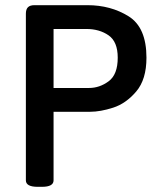

<svg xmlns="http://www.w3.org/2000/svg" viewBox="-20 -720 610 742"><path d="M80 -23V-667Q80 -684 88 -692Q96 -700 113 -700H318Q408 -700 477 -657Q546 -614 546 -497Q546 -413 506.5 -366.5Q467 -320 417.5 -304Q368 -288 328 -288H187V-23Q187 2 142 2H126Q80 2 80 -23ZM324 -380Q365 -380 400 -406Q435 -432 435 -497Q435 -559 399.5 -583.5Q364 -608 314 -608H187V-380Z"/></svg>

Font: Asap-Medium
Style: Regular
Weight: 500
Designer: Pablo Cosgaya
Foundry: Omnibus-Type
Version: Version 2.000; ttfautohint (v1.8)